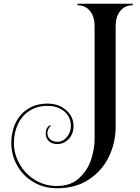

<svg xmlns="http://www.w3.org/2000/svg" viewBox="-20 -816 745 1021"><path d="M686 -788Q643 -788 619 -757Q595 -726 595 -678V-141Q595 -58 559.5 16.5Q524 91 453.5 138Q383 185 283 185Q213 185 157.5 152Q102 119 71 63.5Q40 8 40 -56Q40 -115 63 -162.5Q86 -210 129.5 -237.5Q173 -265 233 -265Q292 -265 331.5 -230.5Q371 -196 371 -146Q371 -104 345.5 -77Q320 -50 285 -50Q256 -50 239.5 -66Q223 -82 223 -108Q223 -137 247 -151L250 -147Q243 -141 237.5 -130Q232 -119 232 -108Q232 -88 247 -75Q262 -62 285 -62Q315 -62 336 -87.5Q357 -113 357 -146Q357 -193 322.5 -223Q288 -253 233 -253Q176 -253 135.5 -226Q95 -199 74.5 -154Q54 -109 54 -56Q54 2 83.5 55Q113 108 165.5 140.5Q218 173 283 173Q355 173 400 132Q445 91 464 34Q483 -23 483 -76V-678Q483 -726 459 -757Q435 -788 392 -788V-796H686Z"/></svg>

Font: Myanmar April Display
Style: Regular
Weight: 400
Designer: Khon Soe Zaw Thu
Foundry: Myanmar OS
Version: Version 2.50 April 12, 2019